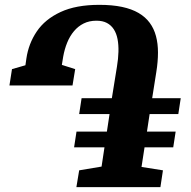

<svg xmlns="http://www.w3.org/2000/svg" viewBox="-20 -773 788 793"><path d="M295.5 0 307 -69.5 399.5 -85 411.5 -164.5H286L296 -229.5H421.5L432.5 -302H307L317 -367.5H442L463 -497.5Q468.5 -530.5 469.2 -559.2Q470 -588 465.5 -611.5Q461 -635 450 -652Q439 -669 421.5 -678.2Q404 -687.5 378.5 -687.5Q348.5 -687.5 325.5 -676Q302.5 -664.5 285.5 -644.2Q268.5 -624 257.5 -597Q246.5 -570 241 -539L235.5 -505L290.5 -487.5L279.5 -420H19L29.5 -487.5L85 -503.5L89 -531.5Q98 -593 132 -643.2Q166 -693.5 229.8 -723.2Q293.5 -753 390 -753Q443.5 -753 483.8 -744.5Q524 -736 552.2 -719.5Q580.5 -703 598.2 -679Q616 -655 624.2 -624Q632.5 -593 632.5 -555.8Q632.5 -518.5 625.5 -475L608.5 -367.5H726.5L716.5 -302H598L587 -229.5H705.5L695.5 -164.5H577L564.5 -83.5L653 -69.5L642.5 0Z"/></svg>

Font: Merriweather 36pt Black
Style: Italic
Weight: 900
Italic angle: -7.8°
Version: Version 2.101